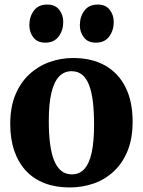

<svg xmlns="http://www.w3.org/2000/svg" viewBox="-20 -813 628 844"><path d="M25 -268Q25 -342 47.5 -396.2Q70 -450.5 109 -486.5Q148 -522.5 197.5 -540.2Q247 -558 302 -558Q384 -558 442.5 -524.8Q501 -491.5 532 -429Q563 -366.5 563 -278.5Q563 -203.5 540.5 -149Q518 -94.5 479.2 -58.8Q440.5 -23 390.8 -6Q341 11 286 11Q225 11 176.5 -7.5Q128 -26 94.2 -62.2Q60.5 -98.5 42.8 -150.2Q25 -202 25 -268ZM296 -46.5Q329 -46.5 350.5 -69.8Q372 -93 382.8 -141.5Q393.5 -190 393.5 -265.5Q393.5 -320.5 388.5 -364Q383.5 -407.5 372 -438Q360.5 -468.5 341.5 -484.2Q322.5 -500 294.5 -500Q262 -500 239.8 -476.8Q217.5 -453.5 206 -405.2Q194.5 -357 194.5 -280.5Q194.5 -225.5 200 -182Q205.5 -138.5 217.5 -108.5Q229.5 -78.5 248.8 -62.5Q268 -46.5 296 -46.5ZM178.5 -625.5Q144 -625.5 126.5 -648.5Q109 -671.5 109 -702Q109 -739.5 129 -766.2Q149 -793 187 -793H188Q222.5 -793 240.2 -770.2Q258 -747.5 258 -716.5Q258 -680 238 -652.8Q218 -625.5 179.5 -625.5ZM401 -625.5Q366.5 -625.5 348.8 -648.5Q331 -671.5 331 -702Q331 -739.5 351 -766.2Q371 -793 409.5 -793H410Q444.5 -793 462.2 -770.2Q480 -747.5 480 -716.5Q480 -680 460.2 -652.8Q440.5 -625.5 402 -625.5Z"/></svg>

Font: Merriweather 48pt ExtraBold
Style: Regular
Weight: 800
Version: Version 2.100